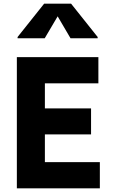

<svg xmlns="http://www.w3.org/2000/svg" viewBox="-20 -1028 640 1048"><path d="M72 0V-716H517V-573H225V-143H525V0ZM166.5 -294.5V-436.5H477V-294.5ZM76 -819V-826L221 -1008H368L513 -826V-819H365L278.5 -966.5H311L224 -819Z"/></svg>

Font: Google Sans Code
Style: Regular
Weight: 400
Monospace: yes
Designer: Google Sans Code Authors
Foundry: Google LLC
Version: Version 6.000